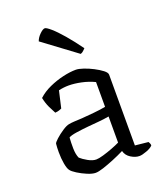

<svg xmlns="http://www.w3.org/2000/svg" viewBox="-137 -835 804 933"><g transform="rotate(-20 265.0 -368.5)"><path d="M197 4Q180 4 155 -6.5Q130 -17 108.5 -30.5Q87 -44 80 -54Q72 -64 67 -91.5Q62 -119 62 -152Q62 -164 62.5 -174.5Q63 -185 64 -195Q65 -201 82 -216.5Q99 -232 121 -246.5Q143 -261 157 -263Q167 -265 184 -266Q201 -267 224 -268Q251 -270 287.5 -273.5Q324 -277 349 -282V-410Q318 -425 282.5 -432.5Q247 -440 218 -440Q205 -440 192 -438.5Q179 -437 166 -434L146 -347Q142 -345 133.5 -342Q125 -339 112 -338Q104 -352 93 -375Q82 -398 76 -427Q102 -451 137.5 -467Q173 -483 210 -491.5Q247 -500 277 -500Q291 -500 315 -492Q339 -484 363 -471.5Q387 -459 404 -446Q421 -433 421 -422V-56L489 -49Q491 -46 493.5 -40.5Q496 -35 496 -29Q487 -18 463 -9Q439 0 425 0Q404 0 381.5 -14Q359 -28 353 -52Q325 -38 294.5 -25.5Q264 -13 238 -4.5Q212 4 197 4ZM222 -56Q235 -56 259 -63Q283 -70 308 -79.5Q333 -89 349 -97V-232Q321 -227 295.5 -225Q270 -223 239 -220Q207 -217 177 -212.5Q147 -208 136 -201Q134 -176 134.5 -145Q135 -114 144 -94Q157 -82 180 -69Q203 -56 222 -56ZM326 -564 155 -691Q161 -709 177.5 -725Q194 -741 204 -741Q212 -741 234.5 -721.5Q257 -702 287.5 -666.5Q318 -631 352 -584Q348 -580 341.5 -573.5Q335 -567 326 -564Z"/></g></svg>

Font: Texturina ExtraLight
Style: Regular
Weight: 200
Designer: Guillermo Torres Carreño
Foundry: Omnibus-Type
Version: Version 1.002; ttfautohint (v1.8.3)